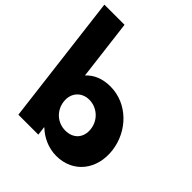

<svg xmlns="http://www.w3.org/2000/svg" viewBox="-277 -1018 1191 1191"><g transform="rotate(45 318.5 -422.5)"><path d="M628.6 -256C610.1 -406 490.2 -528 340.2 -528C271.2 -528 217 -505 180 -464L131.4 -860H-45.6L60 0H235L227.9 -58H229.9C273 -16 336.8 15 406.8 15C556.8 15 647 -106 628.6 -256ZM440.6 -256C449.2 -186 407.3 -136 335.3 -136C266.3 -136 210.2 -186 201.6 -256C192.8 -327 239.7 -377 305.7 -377C372.7 -377 431.8 -327 440.6 -256Z"/></g></svg>

Font: Hussar
Style: BdOpOblOne
Weight: 700
Foundry: Cannot Into Space Fonts
Version: Version 2.00